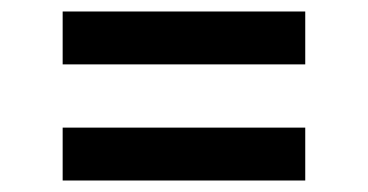

<svg xmlns="http://www.w3.org/2000/svg" viewBox="-20 -507 640 334"><path d="M511 -395H89V-487H511ZM89 -193V-285H511V-193Z"/></svg>

Font: Iosevka Slab Semibold Extended
Style: Regular
Weight: 600
Width: 7
Monospace: yes
Designer: Belleve Invis
Foundry: Belleve Invis
Version: Version 11.1.0; ttfautohint (v1.8.3)